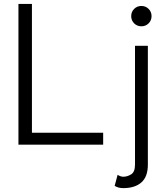

<svg xmlns="http://www.w3.org/2000/svg" viewBox="-20 -743 844 986"><path d="M144 -722.7V-61.5H509.8V0H74.7V-722.7ZM584 154.8Q599.6 164.6 612.8 164.6Q633.8 164.6 653.6 152.3Q673.3 140.1 673.3 102.5V-507.8H739.3V102.5Q739.3 164.6 706.1 193.8Q672.9 223.1 612.8 223.1Q587.4 223.1 568.8 211.4ZM653.8 -660.2Q653.8 -682.1 668.9 -697.3Q684.1 -712.4 706.1 -712.4Q728 -712.4 743.2 -697.3Q758.3 -682.1 758.3 -660.2Q758.3 -638.2 743.2 -623Q728 -607.9 706.1 -607.9Q684.1 -607.9 668.9 -623Q653.8 -638.2 653.8 -660.2Z"/></svg>

Font: Giphurs Light
Style: Regular
Weight: 300
Version: Version 0.920; ttfautohint (v1.8.4.7-5d5b)